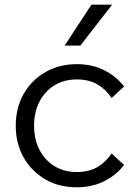

<svg xmlns="http://www.w3.org/2000/svg" viewBox="-20 -781 585 817"><path d="M455 -128 508 -79Q474 -35 422.5 -9.5Q371 16 306 16Q231 16 172.5 -18Q114 -52 80.5 -111Q47 -170 47 -246Q47 -322 80.5 -381Q114 -440 173 -474Q232 -508 307 -508Q372 -508 423 -482.5Q474 -457 508 -413L455 -364Q431 -400 395 -421.5Q359 -443 307 -443Q253 -443 212 -418Q171 -393 148 -348.5Q125 -304 125 -246Q125 -188 148 -143.5Q171 -99 212 -74Q253 -49 307 -49Q359 -49 395 -70.5Q431 -92 455 -128ZM457 -761 322 -587H255L369 -761Z"/></svg>

Font: Wix Madefor Display
Style: Regular
Weight: 400
Designer: Dalton Maag Ltd
Foundry: Dalton Maag Ltd
Version: Version 3.100